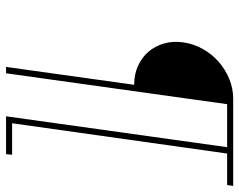

<svg xmlns="http://www.w3.org/2000/svg" viewBox="-98 -692 790 634"><g transform="rotate(90 297.0 -375.0)"><path d="M222 0 324 -730H466L364 0H489L491 -20H387L487 -730H591L594 -750H306Q272 -750 240.5 -737Q209 -724 184 -702Q159 -680 142 -650Q125 -620 120 -586Q115 -552 123.5 -522Q132 -492 151 -470Q170 -448 198 -435.5Q226 -423 260 -423L201 0Z"/></g></svg>

Font: Josefin Slab ExtraLight
Style: Italic
Weight: 250
Italic angle: -12°
Designer: Santiago Orozco
Foundry: Typemade
Version: Version 2.100